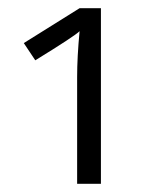

<svg xmlns="http://www.w3.org/2000/svg" viewBox="-20 -734 382 468"><path d="M168 -546Q168 -595 174 -658Q162 -646 66 -587L38 -629L174 -714H226V-286H168Z"/></svg>

Font: OpenSansMMV
Style: Light
Weight: 300
Foundry: Ascender Corporation
Version: Version 4.001